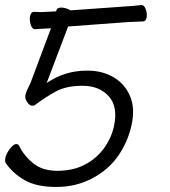

<svg xmlns="http://www.w3.org/2000/svg" viewBox="-53 -722 673 761"><path d="M149 -610 95 -607Q92 -606 88 -606H87Q74 -606 68.5 -624.5Q63 -643 66.5 -659Q70 -675 81 -675H82L110 -674L169 -677L170 -679Q172 -692 189.5 -692Q207 -692 227 -681L438 -696Q488 -699 506 -702H508Q519 -702 525 -684.5Q531 -667 528 -652Q525 -637 513 -637Q499 -636 477 -635.5Q455 -635 433 -633L217 -617L132 -393Q204 -442 290 -442H299Q355 -441 398.5 -415Q442 -389 462.5 -341Q483 -293 468.5 -226.5Q454 -160 415.5 -104.5Q377 -49 312.5 -15Q248 19 170 19Q92 19 45.5 -7.5Q-1 -34 -29 -74Q-35 -81 -31.5 -97.5Q-28 -114 -13.5 -132.5Q1 -151 10.5 -151Q20 -151 23 -144Q41 -106 77 -76Q113 -46 171 -45H173Q237 -45 283.5 -69.5Q330 -94 359.5 -135Q389 -176 399 -223Q415 -299 378.5 -340Q342 -381 277 -382H273Q210 -382 168.5 -359.5Q127 -337 86 -306Q83 -303 74 -303Q65 -303 55 -317Q45 -331 47.5 -344.5Q50 -358 69 -396Z"/></svg>

Font: LXGW Bright GB
Style: Italic
Weight: 400
Italic angle: -12°
Designer: Christian Thalmann (Catharsis Fonts)
Foundry: LXGW / Christian Thalmann (Catharsis Fonts) / Fontworks Inc.
Version: Version 5.510